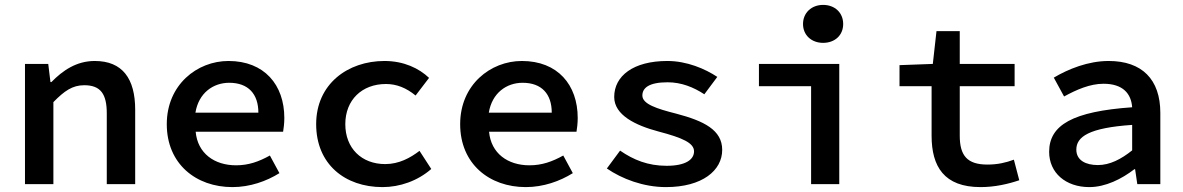

<svg xmlns="http://www.w3.org/2000/svg" viewBox="-20 -752 4832 784"><path d="M82 0H198V-335C243 -381 276 -404 324 -404C391 -404 416 -368 416 -289V0H532V-304C532 -431 480 -503 367 -503C292 -503 236 -464 190 -417H186L177 -491H82Z M661 -245C661 -83 780 12 929 12C1001 12 1068 -12 1121 -45L1082 -117C1037 -92 995 -77 944 -77C855 -77 787 -126 779 -214H1136C1138 -226 1141 -248 1141 -270C1141 -406 1059 -503 913 -503C785 -503 661 -406 661 -245ZM778 -292C791 -372 850 -414 916 -414C994 -414 1035 -368 1035 -292Z M1271 -245C1271 -82 1388 12 1542 12C1612 12 1685 -13 1741 -62L1693 -136C1655 -107 1609 -82 1553 -82C1456 -82 1390 -147 1390 -245C1390 -344 1458 -409 1556 -409C1600 -409 1639 -393 1677 -362L1732 -434C1691 -473 1629 -503 1550 -503C1400 -503 1271 -409 1271 -245Z M1859 -245C1859 -83 1978 12 2127 12C2199 12 2266 -12 2319 -45L2280 -117C2235 -92 2193 -77 2142 -77C2053 -77 1985 -126 1977 -214H2334C2336 -226 2339 -248 2339 -270C2339 -406 2257 -503 2111 -503C1983 -503 1859 -406 1859 -245ZM1976 -292C1989 -372 2048 -414 2114 -414C2192 -414 2233 -368 2233 -292Z M2458 -64C2519 -22 2607 12 2699 12C2848 12 2929 -56 2929 -140C2929 -221 2855 -258 2741 -288C2662 -308 2603 -327 2603 -362C2603 -393 2630 -416 2706 -416C2762 -416 2812 -396 2856 -367L2909 -438C2859 -471 2785 -503 2705 -503C2566 -503 2488 -442 2488 -356C2488 -282 2575 -240 2669 -215C2768 -189 2814 -168 2814 -134C2814 -100 2779 -75 2702 -75C2626 -75 2567 -99 2512 -137Z M3079 -400H3292V0H3407V-491H3079ZM3341 -577C3389 -577 3423 -608 3423 -654C3423 -700 3389 -732 3341 -732C3294 -732 3259 -700 3259 -654C3259 -608 3294 -577 3341 -577Z M3784 -198C3784 -72 3835 12 3984 12C4043 12 4098 -1 4142 -16L4120 -100C4088 -88 4054 -80 4012 -80C3929 -80 3899 -117 3899 -198V-400H4123V-491H3899V-625H3804L3789 -491L3653 -486V-400H3784Z M4264 -132C4264 -46 4332 12 4428 12C4494 12 4560 -21 4612 -61H4615L4624 0H4718V-291C4718 -428 4643 -503 4507 -503C4423 -503 4342 -470 4283 -435L4325 -358C4376 -386 4431 -410 4486 -410C4566 -410 4599 -369 4603 -314C4361 -297 4264 -242 4264 -132ZM4375 -141C4375 -194 4427 -230 4603 -242V-138C4558 -102 4512 -78 4463 -78C4414 -78 4375 -97 4375 -141Z"/></svg>

Font: Source Code Pro Semibold
Style: Regular
Weight: 600
Monospace: yes
Designer: Paul D. Hunt
Foundry: Adobe Systems Incorporated
Version: Version 1.017;PS 1.000;hotconv 1.0.70;makeotf.lib2.5.5900